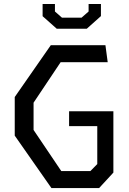

<svg xmlns="http://www.w3.org/2000/svg" viewBox="-20 -961 660 981"><path d="M55.3 -268V-465.3L239.5 -730H518.7L530.3 -643.2H289.8L151.5 -436.3V-297L293.2 -86.8H441.7L477 -122.7V-346.2L508 -316.7H333V-392.5H559.3V-79.2L486.3 0H242.8ZM197.7 -878.3V-940.7H260.7V-902.3L296.5 -870.8H396.8L432.7 -902.3V-940.7H495.7V-878.8L423.5 -814.3H269.8Z"/></svg>

Font: Monaspace Krypton Var ExLight
Style: Regular
Weight: 200
Designer: Riley Cran and the Lettermatic Team
Version: Version 1.200 (Monaspace Krypton Var)